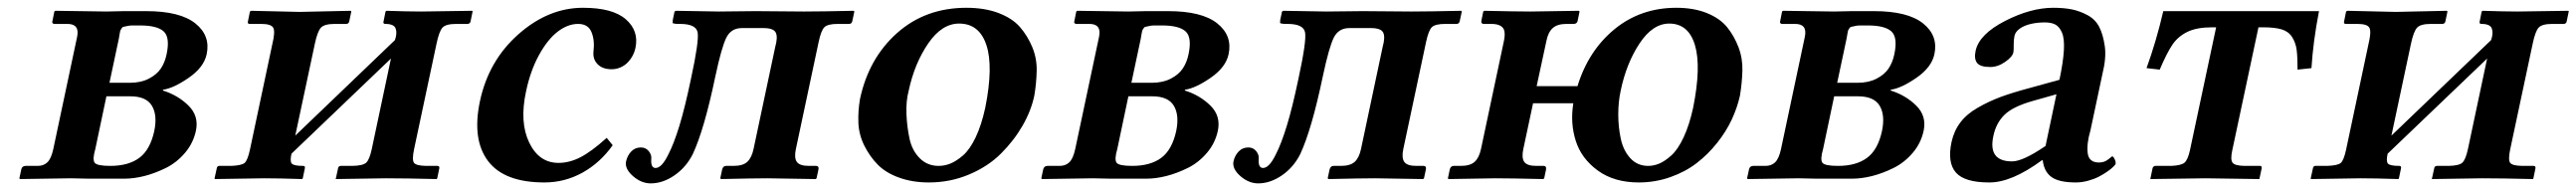

<svg xmlns="http://www.w3.org/2000/svg" viewBox="-20 -464 6689 496"><path d="M264.2 -249H316.9Q345.2 -249 366 -259.5Q386.7 -270 397.5 -285.9Q408.2 -301.8 412.6 -323.2Q421.9 -367.2 404.8 -382.6Q387.7 -397.9 343.8 -397.9Q331.1 -397.9 323.2 -397.9Q315.4 -397.9 309.3 -396.2Q303.2 -394.5 300.5 -394.3Q297.9 -394 295.2 -389.6Q292.5 -385.3 292.2 -384Q292 -382.8 290.5 -375.2Q289.1 -367.7 288.6 -363.8ZM256.3 -213.9 227.5 -77.1Q219.7 -50.3 225.6 -41.7Q231.4 -33.2 266.1 -33.2Q313.5 -33.2 341.6 -54Q369.6 -74.7 380.4 -123Q389.2 -164.6 374.5 -189.2Q359.9 -213.9 318.4 -213.9ZM31.7 1 30.3 -1 35.2 -23.9Q37.1 -32.7 45.9 -33.2H78.1Q93.3 -33.2 103 -42.5Q112.8 -51.8 118.2 -76.2L180.2 -368.2Q187.5 -402.3 154.3 -401.9H120.6Q118.7 -401.9 116.9 -403.6Q115.2 -405.3 115.7 -407.2L121.1 -434.1L123.5 -436L256.3 -434.1L302.2 -435.1H359.4Q447.3 -435.1 487.1 -403.3Q526.9 -371.6 516.6 -323.2Q509.3 -289.1 470 -262Q430.7 -234.9 403.3 -231L402.8 -229Q441.9 -216.8 469.2 -189.9Q496.6 -163.1 488.8 -125Q481.9 -92.3 460.2 -66.9Q438.5 -41.5 410.2 -27.6Q381.8 -13.7 354.5 -6.8Q327.1 0 303.2 0H210.9L164.1 -1Z M757.8 -433.1 890.6 -436 892.1 -434.1 886.7 -408.2Q885.3 -402.3 879.4 -401.9H849.1Q822.3 -401.9 813.2 -392.1Q804.2 -382.3 797.4 -350.1L746.6 -111.8L1005.4 -359.9Q1011.7 -377.9 1007.3 -389.9Q1002.9 -401.9 980.5 -401.9Q974.6 -401.9 975.6 -407.2L981 -434.1L983.4 -436Q1038.1 -434.1 1074.2 -434.1L1206.5 -436L1207 -434.1L1201.7 -408.2Q1200.2 -402.3 1194.3 -401.9H1164.6Q1137.7 -401.9 1128.9 -392.3Q1120.1 -382.8 1113.3 -350.1L1055.2 -77.1Q1049.3 -49.3 1054.7 -41.5Q1060.1 -33.7 1085.9 -33.2H1115.7Q1121.6 -33.2 1120.6 -26.9L1115.2 -1L1113.8 1Q1033.2 -1 981.9 -1L851.6 1L852.1 -1L857.9 -27.8Q858.9 -32.7 864.7 -33.2H895Q922.4 -33.7 930.9 -41.7Q939.5 -49.8 945.3 -77.1L995.1 -312L736.8 -64.9Q732.4 -45.4 737.5 -39.3Q742.7 -33.2 767.1 -33.2Q772.9 -33.2 771.5 -26.9L766.1 -1L764.6 1Q705.1 -1 666 -1L537.6 1L537.1 -1L543 -27.8Q543.9 -32.7 548.8 -33.2H580.1Q607.4 -34.2 615.2 -41Q623 -47.9 628.9 -75.2L687 -349.1Q694.8 -380.9 689.7 -391.4Q684.6 -401.9 658.2 -401.9H628.4Q622.6 -401.9 623.5 -407.2L628.9 -434.1L632.3 -436Z M1570.8 -86.9Q1538.1 -41 1492.2 -15.6Q1446.3 9.8 1393.6 9.8Q1289.1 9.8 1247.1 -45.9Q1205.1 -101.6 1226.1 -201.2Q1248.5 -306.6 1326.2 -375.2Q1403.8 -443.8 1493.7 -443.8Q1570.8 -443.8 1605 -413.8Q1639.2 -383.8 1629.9 -339.8Q1627.4 -328.1 1621.8 -318.1Q1616.2 -308.1 1608.4 -300.5Q1600.6 -293 1590.1 -288.6Q1579.6 -284.2 1567.9 -284.2Q1544.4 -284.2 1531.5 -297.4Q1518.6 -310.5 1521 -331.1Q1524.4 -359.9 1515.6 -380.9Q1506.8 -401.9 1481 -401.9Q1454.1 -401.9 1427.7 -381.6Q1401.4 -361.3 1379.2 -320.6Q1356.9 -279.8 1345.7 -226.1Q1328.6 -146.5 1354 -93.8Q1379.4 -41 1430.2 -41Q1458.5 -41 1487.1 -55.7Q1515.6 -70.3 1555.2 -106Z M1682.1 -27.8Q1669.4 -27.8 1670.9 -50.8Q1672.4 -61.5 1664.6 -71.3Q1656.7 -81.1 1644 -81.1Q1628.9 -81.1 1618.9 -70.6Q1608.9 -60.1 1605.5 -44.9Q1601.6 -25.9 1623.3 -6.8Q1645 12.2 1669.4 12.2Q1701.2 12.2 1731.4 -8.8Q1761.7 -29.8 1778.8 -64Q1808.6 -127.9 1837.4 -266.1Q1853.5 -341.8 1866 -366.5Q1878.4 -391.1 1906.2 -391.1H1962.4Q1988.3 -391.1 1994.1 -379.4Q2000 -367.7 1992.7 -341.8L1936.5 -77.1Q1931.6 -54.2 1920.2 -43.7Q1908.7 -33.2 1884.3 -33.2H1865.2Q1857.4 -33.2 1855 -23.9L1850.1 -1L1852.1 1Q1937.5 -1 1973.1 -1L2097.7 1L2100.1 -1L2105 -23.9Q2106.9 -32.7 2099.1 -33.2H2080.1Q2056.2 -33.2 2048.8 -43.7Q2041.5 -54.2 2046.4 -77.1L2105.5 -355Q2111.8 -384.8 2120.4 -393.3Q2128.9 -401.9 2155.3 -401.9H2184.6Q2191.4 -401.9 2192.9 -409.2L2198.2 -434.1L2196.8 -436Q2111.3 -434.1 2067.4 -434.1L1941.4 -435.1Q1878.9 -434.1 1846.2 -434.1L1734.9 -436L1731.4 -434.1L1726.6 -411.1Q1727.1 -407.7 1726.3 -405.8Q1725.6 -403.8 1729 -403.1Q1732.4 -402.3 1735.1 -402.1Q1737.8 -401.9 1745.6 -401.9Q1787.1 -401.9 1791.3 -379.9Q1795.4 -357.9 1773.9 -258.8Q1758.3 -184.1 1743.9 -137.2Q1729.5 -90.3 1715.3 -63Q1698.2 -27.8 1682.1 -27.8Z M2470.2 -402.8Q2425.3 -402.8 2389.9 -351.1Q2354.5 -299.3 2339.4 -229Q2332 -201.2 2333.5 -167.2Q2335 -133.3 2341.6 -103.3Q2348.1 -73.2 2367.9 -53.2Q2387.7 -33.2 2417 -33.2Q2432.6 -33.2 2447.8 -39.3Q2462.9 -45.4 2480.5 -60.5Q2498 -75.7 2513.2 -107.4Q2528.3 -139.2 2538.1 -184.1Q2559.6 -291.5 2541 -347.2Q2522.5 -402.8 2470.2 -402.8ZM2212.9 -207Q2235.4 -312.5 2309.1 -378.2Q2382.8 -443.8 2489.3 -443.8Q2536.6 -443.8 2572.5 -430.2Q2608.4 -416.5 2628.2 -393.8Q2647.9 -371.1 2660.2 -341.6Q2672.4 -312 2671.6 -280Q2670.9 -248 2665.5 -215.8Q2657.2 -176.3 2635 -137.7Q2612.8 -99.1 2579.1 -65.4Q2545.4 -31.7 2496.3 -11Q2447.3 9.8 2391.6 9.8Q2349.1 9.8 2314.5 -2.7Q2279.8 -15.1 2258.8 -36.6Q2237.8 -58.1 2223.9 -86.2Q2210 -114.3 2208.7 -145Q2207.5 -175.8 2212.9 -207Z M2917.5 -249H2970.2Q2998.5 -249 3019.3 -259.5Q3040 -270 3050.8 -285.9Q3061.5 -301.8 3065.9 -323.2Q3075.2 -367.2 3058.1 -382.6Q3041 -397.9 2997.1 -397.9Q2984.4 -397.9 2976.6 -397.9Q2968.8 -397.9 2962.6 -396.2Q2956.5 -394.5 2953.9 -394.3Q2951.2 -394 2948.5 -389.6Q2945.8 -385.3 2945.6 -384Q2945.3 -382.8 2943.8 -375.2Q2942.4 -367.7 2941.9 -363.8ZM2909.7 -213.9 2880.9 -77.1Q2873 -50.3 2878.9 -41.7Q2884.8 -33.2 2919.4 -33.2Q2966.8 -33.2 2994.9 -54Q3022.9 -74.7 3033.7 -123Q3042.5 -164.6 3027.8 -189.2Q3013.2 -213.9 2971.7 -213.9ZM2685.1 1 2683.6 -1 2688.5 -23.9Q2690.4 -32.7 2699.2 -33.2H2731.4Q2746.6 -33.2 2756.3 -42.5Q2766.1 -51.8 2771.5 -76.2L2833.5 -368.2Q2840.8 -402.3 2807.6 -401.9H2773.9Q2772 -401.9 2770.3 -403.6Q2768.6 -405.3 2769 -407.2L2774.4 -434.1L2776.9 -436L2909.7 -434.1L2955.6 -435.1H3012.7Q3100.6 -435.1 3140.4 -403.3Q3180.2 -371.6 3169.9 -323.2Q3162.6 -289.1 3123.3 -262Q3084 -234.9 3056.6 -231L3056.2 -229Q3095.2 -216.8 3122.6 -189.9Q3149.9 -163.1 3142.1 -125Q3135.3 -92.3 3113.5 -66.9Q3091.8 -41.5 3063.5 -27.6Q3035.2 -13.7 3007.8 -6.8Q2980.5 0 2956.5 0H2864.3L2817.4 -1Z M3259.3 -27.8Q3246.6 -27.8 3248 -50.8Q3249.5 -61.5 3241.7 -71.3Q3233.9 -81.1 3221.2 -81.1Q3206.1 -81.1 3196 -70.6Q3186 -60.1 3182.6 -44.9Q3178.7 -25.9 3200.4 -6.8Q3222.2 12.2 3246.6 12.2Q3278.3 12.2 3308.6 -8.8Q3338.9 -29.8 3356 -64Q3385.7 -127.9 3414.6 -266.1Q3430.7 -341.8 3443.1 -366.5Q3455.6 -391.1 3483.4 -391.1H3539.6Q3565.4 -391.1 3571.3 -379.4Q3577.1 -367.7 3569.8 -341.8L3513.7 -77.1Q3508.8 -54.2 3497.3 -43.7Q3485.8 -33.2 3461.4 -33.2H3442.4Q3434.6 -33.2 3432.1 -23.9L3427.2 -1L3429.2 1Q3514.6 -1 3550.3 -1L3674.8 1L3677.2 -1L3682.1 -23.9Q3684.1 -32.7 3676.3 -33.2H3657.2Q3633.3 -33.2 3626 -43.7Q3618.7 -54.2 3623.5 -77.1L3682.6 -355Q3689 -384.8 3697.5 -393.3Q3706.1 -401.9 3732.4 -401.9H3761.7Q3768.6 -401.9 3770 -409.2L3775.4 -434.1L3773.9 -436Q3688.5 -434.1 3644.5 -434.1L3518.6 -435.1Q3456.1 -434.1 3423.3 -434.1L3312 -436L3308.6 -434.1L3303.7 -411.1Q3304.2 -407.7 3303.5 -405.8Q3302.7 -403.8 3306.2 -403.1Q3309.6 -402.3 3312.3 -402.1Q3314.9 -401.9 3322.8 -401.9Q3364.3 -401.9 3368.4 -379.9Q3372.6 -357.9 3351.1 -258.8Q3335.4 -184.1 3321 -137.2Q3306.6 -90.3 3292.5 -63Q3275.4 -27.8 3259.3 -27.8Z M3884.8 -357.9Q3887.7 -372.1 3886.2 -381.8Q3884.8 -391.6 3876.2 -396.7Q3867.7 -401.9 3851.6 -401.9H3832.5Q3824.7 -401.9 3826.2 -410.2L3831.1 -434.1L3833.5 -436Q3918 -434.1 3954.1 -434.1L4079.6 -436L4081.1 -434.1L4076.2 -410.2Q4074.7 -402.3 4066.4 -401.9H4047.4Q4023.4 -401.9 4011.5 -391.1Q3999.5 -380.4 3995.1 -357.9L3969.7 -240.2H4075.7Q4104 -332.5 4171.9 -388.2Q4239.7 -443.8 4332.5 -443.8Q4377.4 -443.8 4411.4 -430.2Q4445.3 -416.5 4463.9 -393.8Q4482.4 -371.1 4493.7 -341.6Q4504.9 -312 4503.9 -280Q4502.9 -248 4497.6 -215.8Q4490.7 -184.6 4476.3 -153.6Q4461.9 -122.6 4438.2 -92.8Q4414.6 -63 4385 -40.3Q4355.5 -17.6 4316.4 -3.9Q4277.3 9.8 4234.9 9.8Q4170.9 9.8 4128.4 -21.2Q4085.9 -52.2 4071.3 -98.1Q4056.6 -144 4064.9 -195.8H3960.4L3935.1 -77.1Q3930.2 -54.2 3937.5 -43.7Q3944.8 -33.2 3968.8 -33.2H3987.8Q3995.6 -33.2 3994.1 -23.9L3989.3 -1L3986.8 1Q3901.4 -1 3862.3 -1L3740.7 1L3739.3 -1L3744.1 -23.9Q3746.1 -32.7 3753.9 -33.2H3772.9Q3796.9 -33.2 3808.6 -43.7Q3820.3 -54.2 3825.2 -77.1ZM4314 -402.8Q4271 -402.8 4236.8 -351.1Q4202.6 -299.3 4188 -229Q4181.6 -199.7 4181.6 -167Q4181.6 -134.3 4188.2 -103.5Q4194.8 -72.8 4213.1 -53Q4231.4 -33.2 4259.3 -33.2Q4273.9 -33.2 4288.3 -39.3Q4302.7 -45.4 4319.6 -60.5Q4336.4 -75.7 4351.3 -107.4Q4366.2 -139.2 4376 -184.1Q4397.5 -291.5 4380.6 -347.2Q4363.8 -402.8 4314 -402.8Z M4750 -249H4802.7Q4831.1 -249 4851.8 -259.5Q4872.6 -270 4883.3 -285.9Q4894 -301.8 4898.4 -323.2Q4907.7 -367.2 4890.6 -382.6Q4873.5 -397.9 4829.6 -397.9Q4816.9 -397.9 4809.1 -397.9Q4801.3 -397.9 4795.2 -396.2Q4789.1 -394.5 4786.4 -394.3Q4783.7 -394 4781 -389.6Q4778.3 -385.3 4778.1 -384Q4777.8 -382.8 4776.4 -375.2Q4774.9 -367.7 4774.4 -363.8ZM4742.2 -213.9 4713.4 -77.1Q4705.6 -50.3 4711.4 -41.7Q4717.3 -33.2 4752 -33.2Q4799.3 -33.2 4827.4 -54Q4855.5 -74.7 4866.2 -123Q4875 -164.6 4860.4 -189.2Q4845.7 -213.9 4804.2 -213.9ZM4517.6 1 4516.1 -1 4521 -23.9Q4522.9 -32.7 4531.7 -33.2H4564Q4579.1 -33.2 4588.9 -42.5Q4598.6 -51.8 4604 -76.2L4666 -368.2Q4673.3 -402.3 4640.1 -401.9H4606.4Q4604.5 -401.9 4602.8 -403.6Q4601.1 -405.3 4601.6 -407.2L4606.9 -434.1L4609.4 -436L4742.2 -434.1L4788.1 -435.1H4845.2Q4933.1 -435.1 4972.9 -403.3Q5012.7 -371.6 5002.4 -323.2Q4995.1 -289.1 4955.8 -262Q4916.5 -234.9 4889.2 -231L4888.7 -229Q4927.7 -216.8 4955.1 -189.9Q4982.4 -163.1 4974.6 -125Q4967.8 -92.3 4946 -66.9Q4924.3 -41.5 4896 -27.6Q4867.7 -13.7 4840.3 -6.8Q4813 0 4789.1 0H4696.8L4649.9 -1Z M5281.7 -47.9Q5202.6 10.3 5144.5 9.8Q5080.6 9.8 5058.1 -16.1Q5035.6 -42 5046.9 -95.2Q5053.2 -124 5069.8 -146Q5086.4 -168 5115 -184.3Q5143.6 -200.7 5174.3 -212.2Q5205.1 -223.6 5251 -235.8L5327.1 -256.8Q5336.9 -303.2 5338.6 -333.5Q5340.3 -363.8 5333.7 -379.2Q5327.1 -394.5 5316.7 -400.1Q5306.2 -405.8 5289.1 -405.8Q5270 -405.8 5252.9 -401.9Q5235.8 -397.9 5224.4 -389.9Q5212.9 -381.8 5210.4 -371.1Q5208 -359.9 5208.3 -346.4Q5208.5 -333 5207.5 -328.1Q5205.1 -316.4 5186 -303.2Q5167 -290 5147.5 -290Q5121.6 -290 5113.3 -300.5Q5105 -311 5109.4 -332Q5118.7 -375 5185.5 -409.4Q5252.4 -443.8 5311 -443.8Q5337.9 -443.8 5358.9 -439.7Q5379.9 -435.5 5400.1 -424.6Q5420.4 -413.6 5430.4 -394Q5440.4 -374.5 5444.8 -344.2Q5449.2 -314 5438.5 -271L5407.7 -126Q5397.5 -91.3 5400.4 -66.7Q5403.3 -42 5429.7 -42Q5443.8 -42 5453.6 -50Q5463.4 -58.1 5463.9 -58.1Q5466.8 -58.1 5470.5 -50.5Q5474.1 -43 5472.7 -38.1Q5472.2 -36.1 5467 -31Q5461.9 -25.9 5451.9 -18.8Q5441.9 -11.7 5429.7 -5.4Q5417.5 1 5401.4 5.4Q5385.3 9.8 5369.6 9.8Q5326.2 9.8 5306.6 -4.2Q5287.1 -18.1 5283.7 -47.9ZM5291 -85 5319.3 -219.2 5258.8 -202.1Q5206.5 -187.5 5184.3 -165.8Q5162.1 -144 5155.3 -109.9Q5141.6 -44.9 5204.1 -44.9Q5232.4 -44.9 5291 -85Z M5856 -393.1H5843.8L5775.9 -74.2Q5770.5 -49.8 5776.4 -41.7Q5782.2 -33.7 5807.1 -33.2H5848.1Q5853 -33.2 5852.1 -26.9L5846.2 1L5706.5 -1L5563 1L5568.8 -26.9Q5570.3 -32.7 5576.2 -33.2H5617.2Q5643.1 -34.2 5651.9 -41.7Q5660.6 -49.3 5666 -74.2L5733.9 -393.1H5723.6Q5683.6 -393.1 5659.4 -381.3Q5635.3 -369.6 5620.8 -348.6Q5606.4 -327.6 5587.4 -283.2L5553.2 -287.1Q5578.6 -356.9 5596.7 -435.1H6001Q5985.8 -356.9 5981.4 -287.1L5945.3 -283.2Q5945.3 -316.9 5942.9 -335Q5940.4 -353 5931.2 -367.7Q5921.9 -382.3 5904.1 -387.7Q5886.2 -393.1 5856 -393.1Z M6200.2 -433.1 6333 -436 6334.5 -434.1 6329.1 -408.2Q6327.6 -402.3 6321.8 -401.9H6291.5Q6264.6 -401.9 6255.6 -392.1Q6246.6 -382.3 6239.7 -350.1L6189 -111.8L6447.8 -359.9Q6454.1 -377.9 6449.7 -389.9Q6445.3 -401.9 6422.9 -401.9Q6417 -401.9 6418 -407.2L6423.3 -434.1L6425.8 -436Q6480.5 -434.1 6516.6 -434.1L6648.9 -436L6649.4 -434.1L6644 -408.2Q6642.6 -402.3 6636.7 -401.9H6606.9Q6580.1 -401.9 6571.3 -392.3Q6562.5 -382.8 6555.7 -350.1L6497.6 -77.1Q6491.7 -49.3 6497.1 -41.5Q6502.4 -33.7 6528.3 -33.2H6558.1Q6564 -33.2 6563 -26.9L6557.6 -1L6556.2 1Q6475.6 -1 6424.3 -1L6293.9 1L6294.4 -1L6300.3 -27.8Q6301.3 -32.7 6307.1 -33.2H6337.4Q6364.7 -33.7 6373.3 -41.7Q6381.8 -49.8 6387.7 -77.1L6437.5 -312L6179.2 -64.9Q6174.8 -45.4 6179.9 -39.3Q6185.1 -33.2 6209.5 -33.2Q6215.3 -33.2 6213.9 -26.9L6208.5 -1L6207 1Q6147.5 -1 6108.4 -1L5980 1L5979.5 -1L5985.4 -27.8Q5986.3 -32.7 5991.2 -33.2H6022.5Q6049.8 -34.2 6057.6 -41Q6065.4 -47.9 6071.3 -75.2L6129.4 -349.1Q6137.2 -380.9 6132.1 -391.4Q6127 -401.9 6100.6 -401.9H6070.8Q6064.9 -401.9 6065.9 -407.2L6071.3 -434.1L6074.7 -436Z"/></svg>

Font: Linux Libertine Slanted
Style: Semibold Slanted
Weight: 600
Designer: Philipp H. Poll
Foundry: Philipp H. Poll
Version: Version 5.1.1